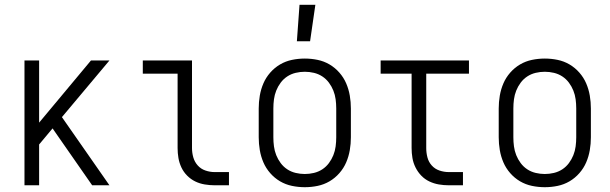

<svg xmlns="http://www.w3.org/2000/svg" viewBox="-20 -772 2540 800"><path d="M82 0V-520H143V-261L359 -520H436L238 -284L436 0H364L199 -237L143 -170V0Z M874 0Q854 0 833 -3.5Q812 -7 793.5 -16Q775 -25 760 -40Q745 -55 736 -74Q727 -93 723.5 -113.5Q720 -134 720 -155V-465H575V-520H780V-155Q780 -135 785.5 -116Q791 -97 804 -82.5Q817 -68 836 -61.5Q855 -55 874 -55H934V0Z M1250 8Q1223 8 1196.5 2.5Q1170 -3 1147 -16.5Q1124 -30 1106 -50.5Q1088 -71 1077.5 -95.5Q1067 -120 1062.5 -146.5Q1058 -173 1058 -200V-320Q1058 -347 1062.5 -373.5Q1067 -400 1077.5 -424.5Q1088 -449 1106 -469.5Q1124 -490 1147 -503.5Q1170 -517 1196.5 -522.5Q1223 -528 1250 -528Q1277 -528 1303.5 -522.5Q1330 -517 1353 -503.5Q1376 -490 1394 -469.5Q1412 -449 1422.5 -424.5Q1433 -400 1437.5 -373.5Q1442 -347 1442 -320V-200Q1442 -173 1437.5 -146.5Q1433 -120 1422.5 -95.5Q1412 -71 1394 -50.5Q1376 -30 1353 -16.5Q1330 -3 1303.5 2.5Q1277 8 1250 8ZM1250 -47Q1269 -47 1288 -51.5Q1307 -56 1323 -66.5Q1339 -77 1350.5 -92.5Q1362 -108 1369 -125.5Q1376 -143 1378.5 -162Q1381 -181 1381 -200V-320Q1381 -339 1378.5 -358Q1376 -377 1369 -394.5Q1362 -412 1350.5 -427.5Q1339 -443 1323 -453.5Q1307 -464 1288 -468.5Q1269 -473 1250 -473Q1231 -473 1212 -468.5Q1193 -464 1177 -453.5Q1161 -443 1149.5 -427.5Q1138 -412 1131 -394.5Q1124 -377 1121.5 -358Q1119 -339 1119 -320V-200Q1119 -181 1121.5 -162Q1124 -143 1131 -125.5Q1138 -108 1149.5 -92.5Q1161 -77 1177 -66.5Q1193 -56 1212 -51.5Q1231 -47 1250 -47ZM1217 -600 1228 -752H1294L1272 -600Z M1850 0Q1829 0 1808.5 -3.5Q1788 -7 1769 -16Q1750 -25 1735.5 -40Q1721 -55 1711.5 -74Q1702 -93 1698.5 -113.5Q1695 -134 1695 -155V-465H1566V-520H1934V-465H1756V-155Q1756 -135 1761 -116Q1766 -97 1779 -82.5Q1792 -68 1811 -61.5Q1830 -55 1850 -55H1909V0Z M2250 8Q2223 8 2196.5 2.5Q2170 -3 2147 -16.5Q2124 -30 2106 -50.5Q2088 -71 2077.5 -95.5Q2067 -120 2062.5 -146.5Q2058 -173 2058 -200V-320Q2058 -347 2062.5 -373.5Q2067 -400 2077.5 -424.5Q2088 -449 2106 -469.5Q2124 -490 2147 -503.5Q2170 -517 2196.5 -522.5Q2223 -528 2250 -528Q2277 -528 2303.5 -522.5Q2330 -517 2353 -503.5Q2376 -490 2394 -469.5Q2412 -449 2422.5 -424.5Q2433 -400 2437.5 -373.5Q2442 -347 2442 -320V-200Q2442 -173 2437.5 -146.5Q2433 -120 2422.5 -95.5Q2412 -71 2394 -50.5Q2376 -30 2353 -16.5Q2330 -3 2303.5 2.5Q2277 8 2250 8ZM2250 -47Q2269 -47 2288 -51.5Q2307 -56 2323 -66.5Q2339 -77 2350.5 -92.5Q2362 -108 2369 -125.5Q2376 -143 2378.5 -162Q2381 -181 2381 -200V-320Q2381 -339 2378.5 -358Q2376 -377 2369 -394.5Q2362 -412 2350.5 -427.5Q2339 -443 2323 -453.5Q2307 -464 2288 -468.5Q2269 -473 2250 -473Q2231 -473 2212 -468.5Q2193 -464 2177 -453.5Q2161 -443 2149.5 -427.5Q2138 -412 2131 -394.5Q2124 -377 2121.5 -358Q2119 -339 2119 -320V-200Q2119 -181 2121.5 -162Q2124 -143 2131 -125.5Q2138 -108 2149.5 -92.5Q2161 -77 2177 -66.5Q2193 -56 2212 -51.5Q2231 -47 2250 -47Z"/></svg>

Font: Iosevka Custom Light
Style: Regular
Weight: 300
Monospace: yes
Designer: Belleve Invis
Foundry: Belleve Invis
Version: Version 27.3.5